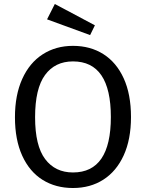

<svg xmlns="http://www.w3.org/2000/svg" viewBox="-20 -931 732 963"><path d="M637 -344Q637 -232 600.5 -152Q564 -72 498.5 -30Q433 12 346 12Q259 12 193.5 -29Q128 -70 91.5 -150Q55 -230 55 -343Q55 -454 91.5 -535Q128 -616 194 -658.5Q260 -701 346 -701Q433 -701 498.5 -659.5Q564 -618 600.5 -538Q637 -458 637 -344ZM156 -343Q156 -200 206.5 -133Q257 -66 346 -66Q536 -66 536 -344Q536 -623 346 -623Q256 -623 206 -555Q156 -487 156 -343ZM456 -804 432 -755 216 -834 255 -911Z"/></svg>

Font: Statis Sans
Style: Regular
Weight: 400
Designer: bBox Type GmbH
Foundry: bBox Type GmbH
Version: Version 1.000